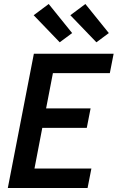

<svg xmlns="http://www.w3.org/2000/svg" viewBox="-20 -938 590 958"><path d="M19 0 149 -670H547L528 -573H244L210 -397H432L413 -300H191L152 -97H436L417 0ZM461 -727 331 -862 406 -918 523 -773ZM278 -727 148 -862 223 -918 340 -773Z"/></svg>

Font: Lode Term
Style: Bold Italic
Weight: 700
Italic angle: -11°
Monospace: yes
Designer: Belleve Invis
Foundry: Belleve Invis
Version: Version 29.2.0